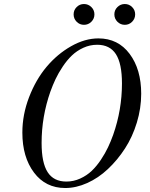

<svg xmlns="http://www.w3.org/2000/svg" viewBox="-20 -922 750 960"><path d="M465.8 -698.2Q429.7 -698.2 396.7 -683.1Q363.8 -668 339.4 -644.5Q314.9 -621.1 293.5 -588.9Q272 -556.6 257.8 -526.6Q243.7 -496.6 231.9 -463.9Q188 -338.9 188 -207Q188 -107.9 218.3 -61Q248.5 -14.2 312 -14.2Q348.1 -14.2 381.1 -29.3Q414.1 -44.4 438.5 -67.6Q462.9 -90.8 484.4 -123Q505.9 -155.3 520 -185.3Q534.2 -215.3 545.9 -248Q589.8 -373 589.8 -504.9Q589.8 -604 559.6 -651.1Q529.3 -698.2 465.8 -698.2ZM472.2 -730Q570.3 -730 628.2 -652.6Q686 -575.2 686 -453.1Q686 -380.9 664.3 -309.3Q642.6 -237.8 605 -179.7Q567.4 -121.6 519.5 -76.7Q471.7 -31.7 416 -6.8Q360.4 18.1 306.2 18.1Q208 18.1 149.9 -59.3Q91.8 -136.7 91.8 -258.8Q91.8 -349.1 125.5 -436.5Q159.2 -523.9 212.6 -587.6Q266.1 -651.4 335.2 -690.7Q404.3 -730 472.2 -730ZM567.1 -886.7Q582.5 -901.9 604 -901.9Q625.5 -901.9 640.6 -886.7Q655.8 -871.6 655.8 -850.1Q655.8 -828.6 640.6 -813.2Q625.5 -797.9 604 -797.9Q582.5 -797.9 567.1 -813.2Q551.8 -828.6 551.8 -850.1Q551.8 -871.6 567.1 -886.7ZM363.3 -886.7Q378.4 -901.9 399.9 -901.9Q421.4 -901.9 436.8 -886.7Q452.1 -871.6 452.1 -850.1Q452.1 -828.6 436.8 -813.2Q421.4 -797.9 399.9 -797.9Q378.4 -797.9 363.3 -813.2Q348.1 -828.6 348.1 -850.1Q348.1 -871.6 363.3 -886.7Z"/></svg>

Font: Flanker Steampunk
Style: Italic
Weight: 400
Italic angle: -12°
Designer: Alexey Kryukov, Leonardo Di Lena
Foundry: Alexey Kryukov, Leonardo Di Lena
Version: 1.210